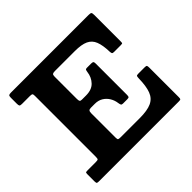

<svg xmlns="http://www.w3.org/2000/svg" viewBox="-176 -951 1152 1152"><g transform="rotate(-45 399.5 -375.0)"><path d="M118 -655Q132.5 -655 136.9 -652.1Q141.2 -649.2 141.2 -635V-119.5Q141.2 -102.3 137.6 -98.6Q134 -95 116.7 -95H49.2Q38 -95 34.6 -93.3Q31.2 -91.5 31.2 -80V-18Q31.2 -4 36 -2Q40.7 0 53.7 0H727.3Q740.3 0 743.3 -2.7Q746.3 -5.5 746.3 -18.5V-270Q746.3 -283.3 743.1 -286.6Q740 -290 726.8 -290H674.8Q661.3 -290 658.9 -286Q656.5 -282 656 -267.5Q654.8 -202.8 640.5 -165Q626.3 -127.3 591.1 -111.1Q556 -95 491.3 -95H330.8Q315 -95 310.6 -97.6Q306.3 -100.3 306.3 -116V-321Q306.3 -335.5 311 -341Q315.8 -346.5 327.3 -346.5H361.8Q391.5 -346.5 413.3 -333.1Q435 -319.7 448.1 -297.7Q461.3 -275.7 464.5 -249.5Q466.3 -237.5 469.4 -232.7Q472.5 -228 482.5 -228H517.8Q530.3 -228 533.3 -232Q536.3 -236 536.3 -248.5V-513.5Q536.3 -525.8 532.5 -529.4Q528.8 -533 516.5 -533H480.5Q471.5 -533 469 -528.4Q466.5 -523.8 465 -513Q460.3 -473.5 434.5 -446.3Q408.8 -419 359.5 -419H324.3Q312.3 -419 309.3 -424.5Q306.3 -430 306.3 -444.5V-632.2Q306.3 -647.5 312 -651.2Q317.8 -655 331.8 -655H501.3Q556.8 -655 587.6 -640.7Q618.5 -626.5 631.5 -593.5Q644.5 -560.5 646 -504.5Q646.5 -495 648.9 -490Q651.3 -485 662.3 -485H719.8Q733.5 -485 734.9 -488.2Q736.3 -491.5 736.3 -504.5V-726Q736.3 -741.7 732.3 -745.9Q728.3 -750 712.3 -750H53.7Q40.5 -750 35.9 -746.6Q31.2 -743.3 31.2 -729V-677.5Q31.2 -664.2 34.5 -659.6Q37.7 -655 51.7 -655Z"/></g></svg>

Font: Besley
Style: Regular
Weight: 400
Designer: Owen Earl
Foundry: indestructible type*
Version: Version 4.000